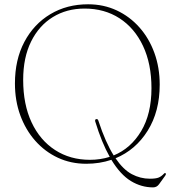

<svg xmlns="http://www.w3.org/2000/svg" viewBox="-20 -732 796 874"><path d="M381 -712.5Q451.5 -712.5 511 -684.8Q570.5 -657 614.5 -607.5Q658.5 -558 682.8 -491.2Q707 -424.5 707 -347Q707 -224.5 652.2 -137Q597.5 -49.5 506 -11.5Q541 40 580 60.8Q619 81.5 662 81.5Q689.5 81.5 702.2 76.2Q715 71 727 58Q730 55 732.2 55.8Q734.5 56.5 735 59Q736 62.5 731.5 68.5L704.5 106Q694 121 677 121Q623.5 121 576 92.2Q528.5 63.5 487 -4.5Q433.5 13.5 372.5 13.5Q302.5 13.5 243.5 -14Q184.5 -41.5 140.5 -91.2Q96.5 -141 72.2 -207.5Q48 -274 48 -352Q48 -460.5 91 -541.5Q134 -622.5 209.2 -667.5Q284.5 -712.5 381 -712.5ZM413.5 -179Q411 -189.5 419.5 -190Q425.5 -190.5 428 -182Q444.5 -131.5 461.8 -92.8Q479 -54 497.5 -24.5Q575.5 -56.5 622.5 -135Q669.5 -213.5 669.5 -330.5Q669.5 -441.5 631 -523Q592.5 -604.5 524 -648.8Q455.5 -693 365 -693Q283.5 -693 220.5 -654.2Q157.5 -615.5 121.5 -542.8Q85.5 -470 85.5 -368.5Q85.5 -256.5 123.8 -175Q162 -93.5 230.8 -49Q299.5 -4.5 389.5 -4.5Q437 -4.5 479.5 -18Q443 -82.5 413.5 -179Z"/></svg>

Font: Fraunces 72pt Thin
Style: Regular
Weight: 100
Version: Version 1.000;[b76b70a41]